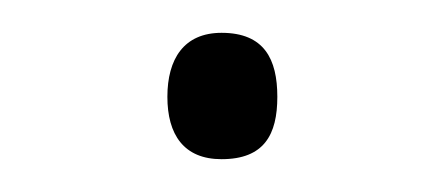

<svg xmlns="http://www.w3.org/2000/svg" viewBox="-20 -88 270 117"><path d="M82 -29C82 -6 92 9 115 9C141 9 149 -6 149 -29C149 -52 141 -68 115 -68C92 -68 82 -52 82 -29Z"/></svg>

Font: Noto Sans Thai Looped ExtraLight
Style: Regular
Weight: 200
Designer: Sasikarn Vongin, Ben Mitchell
Foundry: The Fontpad Ltd
Version: Version 1.001